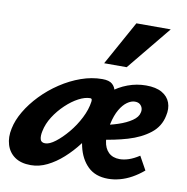

<svg xmlns="http://www.w3.org/2000/svg" viewBox="-84 -789 859 881"><g transform="rotate(10 345.5 -348.5)"><path d="M116 14Q70 14 41.5 -6Q13 -26 2.5 -60.5Q-8 -95 1 -136Q9 -176 33.5 -217.5Q58 -259 95 -297.5Q132 -336 178 -366.5Q224 -397 273.5 -414.5Q323 -432 372 -432Q404 -432 418.5 -419Q433 -406 436 -386.5Q439 -367 437 -347Q433 -317 418 -279.5Q403 -242 380 -201.5Q357 -161 328 -123Q299 -85 264.5 -54Q230 -23 192.5 -4.5Q155 14 116 14ZM164 -96Q184 -96 211.5 -117Q239 -138 267 -171.5Q295 -205 315 -244.5Q335 -284 340 -321Q341 -330 339 -333Q337 -336 332 -336Q308 -336 278.5 -320.5Q249 -305 220 -277.5Q191 -250 170 -217Q149 -184 142 -149Q137 -126 141 -111Q145 -96 164 -96ZM476 14Q417 14 382 -20Q347 -54 334 -110.5Q321 -167 329 -231Q335 -276 357.5 -313.5Q380 -351 414 -379Q448 -407 489.5 -422.5Q531 -438 575 -438Q621 -438 649 -422Q677 -406 687 -378.5Q697 -351 689 -317Q679 -266 637.5 -233.5Q596 -201 535 -183Q474 -165 404 -156L399 -223Q441 -230 479 -242.5Q517 -255 542.5 -272.5Q568 -290 572 -311Q575 -322 572 -332Q569 -342 560.5 -349Q552 -356 537 -356Q520 -356 501.5 -343Q483 -330 467.5 -303.5Q452 -277 443 -236Q433 -189 437.5 -155Q442 -121 461.5 -102.5Q481 -84 513 -84Q533 -84 555.5 -91.5Q578 -99 604 -116L639 -53Q613 -31 586 -16Q559 -1 531 6.5Q503 14 476 14ZM367 -505 481 -711H641L472 -505Z"/></g></svg>

Font: Ysabeau Office ExtraBold
Style: Italic
Weight: 800
Italic angle: -12°
Designer: Christian Thalmann (Catharsis Fonts)
Version: Version 2.001;gftools[0.9.30]; featfreeze: tnum,lnum,ss02